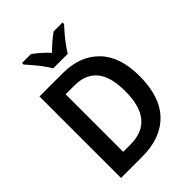

<svg xmlns="http://www.w3.org/2000/svg" viewBox="-262 -1063 1189 1189"><g transform="rotate(-45 332.5 -468.5)"><path d="M611 -366Q611 -185 521.5 -92.5Q432 0 269 0H83V-714H286Q437 -714 524 -625Q611 -536 611 -366ZM482 -361Q482 -489 431.5 -549Q381 -609 285 -609H207V-105H271Q482 -105 482 -361ZM266 -777Q254 -799 234 -826Q214 -853 192 -879Q170 -905 153 -924V-937H231Q254 -921 279.5 -898.5Q305 -876 329 -850Q355 -877 380 -898Q405 -919 430 -937H508V-924Q491 -906 469 -880Q447 -854 426.5 -826.5Q406 -799 394 -777Z"/></g></svg>

Font: Noto Sans Devanagari SemiCondensed SemiBold
Style: Regular
Weight: 600
Width: 4
Designer: Jelle Bosma - Monotype Design Team
Foundry: Monotype Imaging Inc.
Version: Version 2.004; ttfautohint (v1.8.4.7-5d5b)